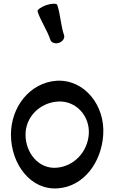

<svg xmlns="http://www.w3.org/2000/svg" viewBox="-20 -1005 627 1053"><path d="M186 -942C204 -888 238 -841 256 -787C261 -771 283 -763 303 -770C324 -777 337 -796 331 -813C313 -866 312 -924 294 -978C291 -987 264 -987 234 -977C205 -967 183 -951 186 -942ZM297 28C440 18 536 -115 546 -264C558 -427 442 -572 289 -562C143 -551 40 -418 40 -267C40 -105 148 39 297 28ZM120 -267C120 -364 199 -442 297 -448C395 -455 474 -370 467 -269C460 -172 386 -92 289 -85C193 -78 120 -165 120 -267Z"/></svg>

Font: Nupuram SemiBold
Style: Regular
Weight: 600
Designer: Santhosh Thottingal (santhosh.thottingal@gmail.com)
Foundry: SMC
Version: Version 1.000